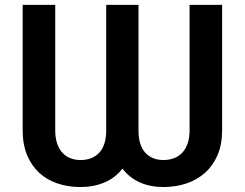

<svg xmlns="http://www.w3.org/2000/svg" viewBox="-20 -747 991 777"><path d="M71.7 -727.3H203.5V-219.5Q203.5 -189.6 210.9 -167.3Q218.4 -144.9 231.7 -129.8Q245 -114.7 264 -107.1Q283 -99.4 305.8 -99.4Q354.4 -99.4 382.1 -129.6Q409.8 -159.8 409.8 -219.5V-727.3H540.5V-219.5Q540.5 -159.8 567.5 -129.6Q594.5 -99.4 641.3 -99.4Q665.1 -99.4 684.7 -107.1Q704.2 -114.7 718 -129.6Q731.9 -144.5 739.5 -167.1Q747.2 -189.6 747.2 -219.5V-727.3H878.9V-219.5Q878.9 -163 860.6 -120Q842.3 -77.1 810.4 -48.3Q778.4 -19.5 735.1 -4.8Q691.8 9.9 641.3 9.9Q588.8 9.9 546.5 -8.5Q504.3 -27 475.5 -64.6Q446.4 -27 402.7 -8.5Q359 9.9 305.8 9.9Q255 9.9 212 -4.8Q169 -19.5 138 -48.3Q106.9 -77.1 89.3 -120Q71.7 -163 71.7 -219.5Z"/></svg>

Font: Interop SemBd
Style: Regular
Weight: 600
Designer: Rasmus Andersson, Google, Jang Haemin
Foundry: jhaemin
Version: Version 1.008